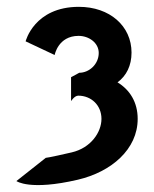

<svg xmlns="http://www.w3.org/2000/svg" viewBox="-20 -492 450 562"><path d="M140 -331C140 -331 150 -387 210 -387C240 -387 269 -367 269 -337C269 -304 241 -279 212 -279L188 -266V-196C188 -196 198 -212 209 -212C247 -212 277 -184 277 -144C277 -105 246 -59 190 -46C121 -30 114 -30 114 -30L28 38C28 38 67 67 208 34C306 11 383 -55 383 -144C383 -193 360 -229 324 -251C350 -270 365 -300 365 -338C365 -416 301 -472 211 -472C80 -472 55 -371 55 -371Z"/></svg>

Font: Hussar Tani
Style: Bold
Weight: 700
Foundry: Cannot Into Space Fonts
Version: Version 0.92